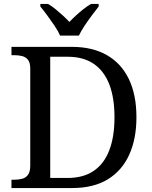

<svg xmlns="http://www.w3.org/2000/svg" viewBox="-20 -951 767 971"><path d="M38 0V-42H51Q74 -42 92.5 -47Q111 -52 122 -67.5Q133 -83 133 -114V-604Q133 -634 121.5 -648.5Q110 -663 91.5 -667.5Q73 -672 51 -672H38V-714H344Q447 -714 520 -672.5Q593 -631 631.5 -551.5Q670 -472 670 -358Q670 -249 633.5 -168.5Q597 -88 525 -44Q453 0 344 0ZM321 -51Q401 -51 453.5 -86.5Q506 -122 532.5 -190.5Q559 -259 559 -358Q559 -457 532.5 -525Q506 -593 453.5 -628.5Q401 -664 322 -664H234V-51ZM284 -771Q274 -794 256 -820.5Q238 -847 219 -873Q200 -899 184 -918V-931H223Q242 -920 261 -904.5Q280 -889 298 -872.5Q316 -856 331 -840Q346 -856 364 -872.5Q382 -889 401.5 -904.5Q421 -920 440 -931H479V-918Q464 -899 444.5 -873Q425 -847 407.5 -820.5Q390 -794 379 -771Z"/></svg>

Font: Noto Serif Ethiopic
Style: Regular
Weight: 400
Designer: Monotype Design Team
Foundry: Monotype Imaging Inc.
Version: Version 2.102